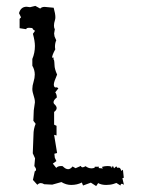

<svg xmlns="http://www.w3.org/2000/svg" viewBox="-20 -460 484 655"><path d="M92.3 153.8 98.6 124.5Q103 122.6 103 118.7Q103 113.8 97.2 106.4L99.6 80.1L91.8 63L94.2 0.5Q94.2 -20.5 101.6 -37.6L93.8 -47.9L95.2 -83.5L99.1 -110.8Q99.1 -117.7 97.7 -123.3Q96.2 -128.9 94.7 -134Q93.3 -139.2 91.8 -144.5Q90.3 -149.9 90.3 -156.7Q90.3 -167.5 94.5 -180.9Q98.6 -194.3 98.6 -205.6Q98.6 -221.7 90.3 -235.8V-258.8Q99.1 -279.8 99.1 -303.2Q99.1 -319.8 92.3 -344.7L99.6 -355Q92.3 -358.4 90.3 -364.3Q84 -365.2 79.6 -365.2Q69.8 -365.2 69.3 -360.4L46.9 -363.8V-395.5L51.8 -400.9L44.9 -415Q50.8 -437 70.8 -437L82.5 -435.5L100.6 -439.9L117.2 -430.7Q122.1 -436.5 132.3 -436.5L163.1 -433.6Q168.9 -413.1 168.9 -401.4Q168.9 -395.5 167.5 -391.6Q164.1 -380.9 164.1 -372.6Q164.1 -365.2 167 -359.9L164.6 -345.7L166 -335.9L171.9 -322.3Q167.5 -313.5 167.5 -299.3L168.5 -291.5Q157.7 -272 157.7 -263.2H163.6Q162.1 -260.3 162.1 -258.8Q162.1 -257.8 163.1 -257.3Q164.6 -256.3 165.3 -248.8Q166 -241.2 166 -237.8Q166 -225.1 174.8 -205.6Q163.6 -180.2 163.6 -171.9Q163.6 -161.6 170.4 -161.6Q171.9 -161.6 174.3 -162.1L179.2 -158.7L168.5 -145Q173.8 -138.2 173.8 -127.4Q162.6 -118.7 162.6 -111.3Q162.6 -108.4 164.6 -105.5Q173.3 -98.1 173.3 -91.3Q173.3 -84.5 164.6 -78.1V-34.7L172.9 -30.8V2L164.6 0L174.8 62L165.5 64.5L167 78.1L172.4 89.4L160.2 98.1L171.9 112.8Q176.8 106.4 189 106.4Q191.4 106.4 193.8 106.9Q203.6 117.2 212.4 117.2Q220.2 117.2 227.5 107.9L237.8 113.8L255.9 106Q257.3 110.8 261.7 110.8Q265.6 110.8 272 106.9Q281.2 114.3 292 114.3Q297.4 114.3 302.7 112.3L303.2 108.9H317.9L316.4 113.3L331.1 114.7L327.6 109.4Q337.9 106.4 346.7 106.4Q354 106.4 359.9 108.4L360.4 113.3L365.2 105.5L369.1 114.3L376.5 107.4L380.9 112.8Q382.8 111.8 384.8 111.8Q391.1 111.8 393.6 123L399.4 119.1L402.3 146.5L397.5 147.9L402.8 170.4Q397.9 167 395.5 167Q391.6 167 391.1 172.9L377 164.1L367.2 167.5Q356.4 170.9 342.3 170.9Q325.7 170.9 314.9 164.6L308.1 174.8L290 163.1L263.2 172.9L259.3 162.6Q243.2 170.9 222.7 170.9Q205.6 170.9 189.5 161.1L158.2 169.9L130.9 168.5Q124.5 164.6 119.1 164.6Q112.8 164.6 107.4 170.4Z"/></svg>

Font: Truetypewriter PolyglOTT
Style: Regular
Weight: 400
Designer: Sergey Beatoff a.k.a. Sam_T
Version: Version 3.76